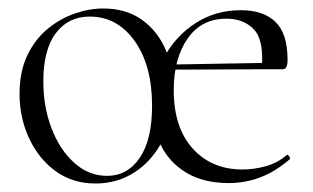

<svg xmlns="http://www.w3.org/2000/svg" viewBox="-20 -419 737 452"><path d="M205 13Q151 13 111 -16Q71 -45 48.5 -93.5Q26 -142 26 -198Q26 -250 44 -288Q62 -326 91.5 -350.5Q121 -375 155.5 -387Q190 -399 223 -399Q277 -399 314 -372.5Q351 -346 370 -302Q389 -258 389 -207Q389 -141 364.5 -91.5Q340 -42 298.5 -14.5Q257 13 205 13ZM232 -5Q280 -5 309 -47.5Q338 -90 338 -170Q338 -265 297 -322.5Q256 -380 191 -380Q141 -380 111.5 -341Q82 -302 82 -227Q82 -167 101.5 -116.5Q121 -66 155 -35.5Q189 -5 232 -5ZM519 12Q459 12 418.5 -12.5Q378 -37 358 -78.5Q338 -120 338 -170Q338 -230 365 -281.5Q392 -333 439.5 -364Q487 -395 547 -395Q600 -395 628.5 -367.5Q657 -340 657 -278Q657 -256 646 -256H596Q602 -324 578 -349.5Q554 -375 513 -375Q454 -375 421.5 -328Q389 -281 389 -207Q389 -119 433.5 -69.5Q478 -20 551 -20Q577 -20 605 -27.5Q633 -35 655 -54Q657 -56 660.5 -51.5Q664 -47 662 -44Q627 -14 591.5 -1Q556 12 519 12ZM379 -255 378 -267 608 -271V-256Z"/></svg>

Font: Cormorant Infant Light Light
Style: Regular
Weight: 300
Version: Version 4.001